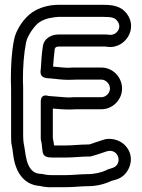

<svg xmlns="http://www.w3.org/2000/svg" viewBox="-20 -719 588 796"><path d="M298 -389H400C419 -389 436 -371 436 -352C436 -333 419 -316 400 -316H298C287 -316 277 -316 268 -315C247 -315 227 -318 208 -319L182 -321C180 -321 149 -334 149 -297V-143C149 -141 150 -139 150 -137C154 -123 154 -106 157 -88C160 -70 176 -66 194 -66H255C287 -66 316 -70 343 -70H352C354 -70 356 -71 358 -71C377 -76 388 -80 403 -85L424 -92C473 -105 490 -37 447 -23L425 -16C424 -16 423 -14 422 -14C401 -4 373 3 341 3C313 3 280 7 255 7H196C189 7 180 7 168 5L154 2H150C114 1 96 -25 88 -67C84 -85 83 -103 78 -126C77 -135 76 -144 76 -155V-334C76 -352 76 -370 75 -386C75 -445 79 -496 88 -543C93 -570 123 -613 142 -626C156 -636 178 -644 197 -646C205 -647 214 -649 222 -649H409C445 -649 457 -645 467 -631C488 -604 462 -570 432 -575C428 -575 424 -576 420 -576H222C190 -576 162 -557 158 -529C153 -499 151 -464 149 -431C148 -427 148 -424 148 -420C148 -398 168 -394 189 -394C211 -392 236 -388 265 -388C275 -388 286 -389 298 -389ZM269 -265C278 -265 287 -266 298 -266H400C447 -266 486 -305 486 -352C486 -399 448 -439 400 -439H298C286 -439 275 -439 264 -438C245 -438 223 -441 200 -443C202 -468 204 -493 207 -517C208 -519 209 -520 212 -524C215 -525 221 -526 222 -526H418L424 -525C496 -514 554 -598 506 -662C482 -694 447 -699 409 -699H222C181 -699 142 -687 114 -668C81 -646 46 -597 38 -553C28 -502 25 -447 25 -386C26 -369 26 -352 26 -334V-155C26 -141 26 -127 29 -115C33 -98 33 -82 38 -57C48 -7 78 48 146 52L160 55C175 57 185 58 197 57H255C284 57 317 53 341 53C380 53 412 45 442 31L463 25C485 18 503 2 513 -19C537 -68 513 -115 474 -134C455 -143 429 -147 407 -139L386 -132C371 -128 362 -123 349 -120H343C311 -120 282 -116 255 -116H204C203 -124 202 -135 199 -146V-269C219 -267 244 -265 269 -265Z"/></svg>

Font: Blanket
Style: BdOutline
Weight: 700
Foundry: Cannot Into Space Fonts
Version: Version 0.9